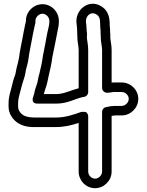

<svg xmlns="http://www.w3.org/2000/svg" viewBox="-20 -766 770 1008"><path d="M417.5 -257C433.5 -257 443 -271.3 443 -282V-504C443 -532.8 436.4 -553.8 436 -571.7C438.7 -588 435 -601.3 435 -605C435 -618.1 433 -627.5 433 -637C433 -639.8 431.7 -648.3 431.3 -649.8C427.7 -682.5 458.5 -710.1 488.5 -688.7C500.9 -679.8 506 -668.6 506 -637V-628C506 -620.2 508 -612 508 -605V-597C508 -588.3 509 -579.8 509 -571C509 -544.7 516 -521.9 516 -504V-304C516 -288.9 530.3 -279 541 -279C555.7 -279 568.1 -282.2 575.2 -283H619C638.4 -283 656 -265.5 656 -247C656 -228.1 637.9 -210 619 -210H582C577.8 -210 574.1 -209 570 -209C558.9 -209 550.7 -205.6 537.5 -203.7C525.2 -202 516 -191 516 -179V135C516 153.9 497.9 172 479 172C460.5 172 443 154.4 443 135V-156C443 -165.3 437.6 -174.1 429.4 -178.3C427.9 -179 407.8 -179 406.6 -178.5C365.5 -163.9 323.2 -149 275 -149H165C119.1 -149 94.9 -158.9 81.3 -183.2C76.8 -191.2 75 -198.5 75 -206V-224C75 -249.2 82.5 -268.8 89.3 -296.2C94.1 -317 99.4 -332.6 105.6 -352.7C112.7 -371.2 113.5 -388.4 116.3 -400.1C119.8 -414.2 125.5 -431.5 128.8 -452.5C134.3 -497.2 145.9 -544.8 153.6 -590.4L158.5 -613.8C160.3 -622.4 162.3 -631.5 164.1 -639.2C165.4 -643.6 166 -643.4 166 -650V-657C166 -675.9 184.1 -694 203 -694C221.5 -694 239 -676.4 239 -657V-649C239 -641.8 237.7 -632.5 234.8 -621.4C225.1 -584.4 219.9 -541.9 211.5 -504.2L205.5 -473.9C205.4 -473.3 205.2 -472.4 205.2 -471.9C201.5 -440.4 193.8 -409.6 186.9 -379.7C180.3 -359.3 178.8 -340.2 175.2 -328.7L170.3 -313.9C167.2 -304.5 162.9 -294 160.5 -278.3L155.1 -260.2C153.4 -254.6 139.4 -222 178 -222H275C336.3 -222 370.9 -247.3 417.5 -257ZM583.9 -160H619C666.2 -160 706 -199.8 706 -247C706 -294.6 665.6 -333 619 -333H574C570.6 -333 570 -332.8 566 -332.2V-504C566 -531.3 559.3 -553.3 559 -570.1C559.5 -577.8 559.4 -588.7 558 -598.8V-605C558 -613.3 557.4 -620.9 556 -630V-637C556 -673.5 548.3 -707.4 517.5 -729.3C449.7 -777.8 369.7 -714.9 382.3 -638.9C384.1 -628.1 385 -610 385 -605C385 -587.4 386 -583.3 386 -574C386 -544 393 -523.9 393 -504V-302.7C354.1 -293.1 315.1 -272 275 -272H210.1C211.3 -279.1 213.7 -283.8 217.9 -298.8L222.8 -313.3C229.6 -335.1 232 -352.9 235.4 -367.4C242.2 -397 250.4 -429.2 254.7 -465.1L260.5 -493.8C268.8 -531.5 276.1 -573 283.4 -609.4C286.6 -622 289 -636.6 289 -649V-657C289 -703.6 250.6 -744 203 -744C155.8 -744 116 -704.2 116 -657V-653C113.3 -643.9 111.7 -634.2 109.5 -624.2L104.4 -599.6C96.9 -554.4 85.5 -509.2 79.2 -459.4C76.9 -444.8 71.9 -428.7 67.7 -411.9C63.4 -393.8 62 -378.3 58.8 -370.3C50.5 -349.7 46.1 -331.1 40.7 -307.8C35.2 -285.7 25 -259 25 -224V-206C25 -189.5 29.5 -173.4 37.7 -158.8C61.7 -115.8 108.6 -96.3 165.7 -99H275C319.8 -99 357.5 -109.1 393 -120.8V135C393 181.6 431.4 222 479 222C526.2 222 566 182.2 566 135V-157.6C571.1 -158.6 576.7 -159 583.9 -160Z"/></svg>

Font: Smoothie
Style: Outline
Weight: 400
Foundry: Cannot Into Space Fonts
Version: Version 0.8